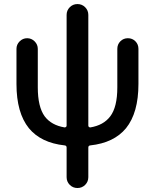

<svg xmlns="http://www.w3.org/2000/svg" viewBox="-20 -734 764 950"><path d="M417 -112.3Q417 -108.4 419.9 -106Q422.9 -103.5 426.8 -103.5Q492.2 -114.3 525.4 -158.2Q560.5 -204.1 560.5 -301.8V-492.2Q560.5 -514.6 575.7 -529.8Q590.8 -544.9 612.8 -544.9Q634.8 -544.9 649.9 -529.8Q665 -514.6 665 -492.2V-318.4Q665 -175.8 603.5 -99.6Q543.9 -27.3 426.8 -14.6Q417 -13.7 417 -3.9V142.6Q417 165 401.4 180.7Q385.7 196.3 363.3 196.3Q340.8 196.3 325.2 180.7Q309.6 165 309.6 142.6V-3.9Q309.6 -13.7 299.8 -14.6Q182.6 -27.3 123 -99.6Q61.5 -175.8 61.5 -318.4V-492.2Q61.5 -513.7 77.1 -529.3Q92.8 -544.9 114.3 -544.9Q135.7 -544.9 151.4 -529.3Q167 -513.7 167 -492.2V-301.8Q167 -205.1 201.2 -158.2Q234.4 -114.3 299.8 -103.5Q303.7 -103.5 306.6 -106Q309.6 -108.4 309.6 -112.3V-660.2Q309.6 -682.6 325.2 -698.2Q340.8 -713.9 363.3 -713.9Q385.7 -713.9 401.4 -698.2Q417 -682.6 417 -660.2Z"/></svg>

Font: Gen Jyuu GothicX Medium
Style: Regular
Weight: 500
Designer: Ryoko NISHIZUKA (kana &amp; ideographs); Paul D. Hunt (Latin, Greek &amp; Cyrillic); Wenlong ZHANG (bopomofo); Sandoll C
Version: Version 1.058.20140828